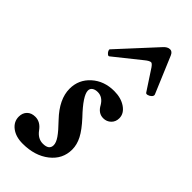

<svg xmlns="http://www.w3.org/2000/svg" viewBox="-232 -750 807 807"><g transform="rotate(45 171.0 -346.5)"><path d="M95 13Q54 13 28.5 -6.5Q3 -26 3 -56Q3 -78 16.5 -91.5Q30 -105 53 -105Q83 -105 104 -76Q125 -47 155 -47Q192 -47 192 -75Q192 -90 178 -110.5Q164 -131 131 -165Q71 -228 71 -290Q71 -344 111 -380Q151 -416 211 -416Q252 -416 279.5 -397Q307 -378 307 -350Q307 -329 293 -315.5Q279 -302 259 -302Q229 -302 212 -334Q194 -364 165 -364Q150 -364 140.5 -357.5Q131 -351 131 -339Q131 -309 195 -242Q230 -204 245 -175Q260 -146 260 -117Q260 -60 213.5 -23.5Q167 13 95 13ZM94 -505Q90 -501 84 -505.5Q78 -510 74.5 -517Q71 -524 74 -527L224 -690Q238 -706 253 -706Q266 -706 273 -690L342 -526Q344 -519 337.5 -512.5Q331 -506 322 -503.5Q313 -501 310 -507L251 -597Q241 -611 235 -611Q226 -611 209 -597Z"/></g></svg>

Font: Junicode SmExp
Style: Bold Italic
Weight: 700
Width: 6
Italic angle: -11°
Designer: Peter S. Baker
Version: Version 2.205; ttfautohint (v1.8.4)